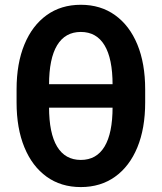

<svg xmlns="http://www.w3.org/2000/svg" viewBox="-20 -759 666 791"><path d="M313 11.7Q231.4 11.7 172.1 -31Q112.8 -73.7 80.6 -151.9Q48.3 -230 48.3 -336.9V-390.6Q48.3 -497.6 80.6 -575.7Q112.8 -653.8 172.1 -696.5Q231.4 -739.3 313 -739.3Q394.5 -739.3 454.1 -696.5Q513.7 -653.8 545.9 -575.7Q578.1 -497.6 578.1 -390.6V-336.9Q578.1 -230 545.9 -151.9Q513.7 -73.7 454.1 -31Q394.5 11.7 313 11.7ZM313 -100.1Q377.4 -100.1 410.6 -155Q443.8 -210 443.8 -317.9V-409.7Q443.8 -517.6 410.6 -572.5Q377.4 -627.4 313 -627.4Q248.5 -627.4 215.3 -572.5Q182.1 -517.6 182.1 -409.7V-317.9Q182.1 -210 215.3 -155Q248.5 -100.1 313 -100.1ZM157.7 -315.4V-412.1H468.8V-315.4Z"/></svg>

Font: Inter
Style: 650
Weight: 650
Designer: Rasmus Andersson
Foundry: rsms
Version: Version 4.001;git-66647c0bb